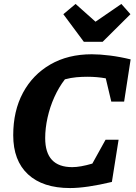

<svg xmlns="http://www.w3.org/2000/svg" viewBox="-20 -942 687 973"><path d="M335 11Q197 11 122 -58.5Q47 -128 47 -257Q47 -380 96.5 -472Q146 -564 235.5 -615.5Q325 -667 445 -667Q486 -667 537.5 -660.5Q589 -654 642 -641L609 -427H544L516 -545Q472 -553 422 -553Q395 -553 367 -550.5Q339 -548 309 -540Q278 -500 255.5 -450Q233 -400 221 -346Q209 -292 209 -242Q209 -95 346 -95Q387 -95 448 -113L515 -234H581L547 -20Q417 11 335 11ZM405 -730 301 -870 363 -922 464 -832 595 -922 641 -870 500 -730Z"/></svg>

Font: Piazzolla SC
Style: Bold Italic
Weight: 700
Italic angle: -11.3°
Designer: Juan Pablo del Peral
Foundry: Huerta Tipografica
Version: Version 1.330